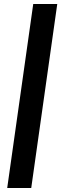

<svg xmlns="http://www.w3.org/2000/svg" viewBox="-20 -740 331 959"><path d="M266 -720 136 199H16L146 -720Z"/></svg>

Font: Chivo Black Italic
Style: Regular
Weight: 900
Italic angle: -8.05°
Designer: Hector Gatti
Foundry: Omnibus-Type
Version: Version 1.007